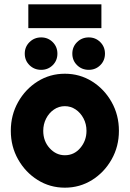

<svg xmlns="http://www.w3.org/2000/svg" viewBox="-20 -855 600 888"><path d="M280 13Q211 13 154.2 -22.5Q97.5 -58 63.8 -117.8Q30 -177.5 30 -250Q30 -323 63.8 -383Q97.5 -443 154.2 -478.5Q211 -514 280 -514Q349 -514 405.8 -478.5Q462.5 -443 496.2 -383Q530 -323 530 -250Q530 -177.5 496.2 -117.8Q462.5 -58 405.8 -22.5Q349 13 280 13ZM280 -137Q323 -137 351.5 -170.8Q380 -204.5 380 -250Q380 -281.5 366.2 -307.5Q352.5 -333.5 329.8 -348.8Q307 -364 280 -364Q252 -364 229.2 -348.2Q206.5 -332.5 193.2 -306.5Q180 -280.5 180 -250Q180 -202 209.8 -169.5Q239.5 -137 280 -137ZM170.5 -532Q138.5 -532 116.5 -553.5Q94.5 -575 94.5 -607Q94.5 -638.5 116.5 -660.2Q138.5 -682 170.5 -682Q202 -682 223.8 -660.2Q245.5 -638.5 245.5 -607Q245.5 -575 223.8 -553.5Q202 -532 170.5 -532ZM390.5 -532Q358.5 -532 336.5 -553.5Q314.5 -575 314.5 -607Q314.5 -638.5 336.5 -660.2Q358.5 -682 390.5 -682Q422 -682 443.8 -660.2Q465.5 -638.5 465.5 -607Q465.5 -575 443.8 -553.5Q422 -532 390.5 -532ZM111 -835H449V-725H111Z"/></svg>

Font: Urbanist Black
Style: Regular
Weight: 900
Designer: Corey Hu
Foundry: Corey Hu
Version: Version 1.330; ttfautohint (v1.8.4.7-5d5b)